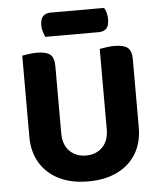

<svg xmlns="http://www.w3.org/2000/svg" viewBox="-56 -850 772 916"><g transform="rotate(-5 330.0 -392.0)"><path d="M330 17Q248 17 189.5 -12.5Q131 -42 99.5 -95Q68 -148 68 -219V-285H221V-223Q221 -168 251.5 -137.5Q282 -107 330 -107Q378 -107 408.5 -137.5Q439 -168 439 -223V-285H592V-219Q592 -148 561 -95Q530 -42 471 -12.5Q412 17 330 17ZM221 -255H68V-608Q79 -610 99 -613Q119 -616 139 -616Q182 -616 201.5 -601Q221 -586 221 -544ZM592 -253H439V-608Q450 -610 470.5 -613Q491 -616 510 -616Q553 -616 572.5 -601Q592 -586 592 -544ZM442 -688H185Q181 -698 176 -712.5Q171 -727 171 -743Q171 -775 184.5 -788Q198 -801 220 -801H476Q483 -792 487 -777Q491 -762 491 -747Q491 -714 478 -701Q465 -688 442 -688Z"/></g></svg>

Font: Baloo Bhaijaan 2
Style: Bold
Weight: 700
Designer: Sanskriti Dholi, Noopur Datye and Ek Type
Foundry: Ek Type
Version: Version 1.701